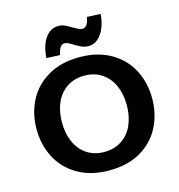

<svg xmlns="http://www.w3.org/2000/svg" viewBox="-131 -1028 1076 1155"><g transform="rotate(-15 407.5 -450.5)"><path d="M48 0ZM48 -340Q48 -437 89.5 -517Q131 -597 212.5 -644.5Q294 -692 408 -692Q522 -692 603.5 -644.5Q685 -597 726.5 -517Q768 -437 768 -340Q768 -242 726.5 -161.5Q685 -81 604 -34Q523 13 408 13Q294 13 212.5 -34.5Q131 -82 89.5 -162Q48 -242 48 -340ZM610 -340Q610 -408 586.5 -461.5Q563 -515 517 -546Q471 -577 408 -577Q345 -577 299 -546Q253 -515 229.5 -461.5Q206 -408 206 -340Q206 -272 229.5 -218Q253 -164 299 -133Q345 -102 408 -102Q471 -102 517 -133Q563 -164 586.5 -218Q610 -272 610 -340ZM216 -738Q221 -816 253 -861Q285 -906 335 -906Q356 -906 374 -898Q392 -890 414 -876Q435 -864 447.5 -858Q460 -852 473 -852Q488 -852 498.5 -866.5Q509 -881 516 -914L600 -910Q595 -837 562 -789.5Q529 -742 481 -742Q459 -742 441 -749.5Q423 -757 396 -773Q377 -785 365.5 -790.5Q354 -796 343 -796Q328 -796 317.5 -781.5Q307 -767 300 -734Z"/></g></svg>

Font: Martel Sans ExtraBold
Style: Regular
Weight: 800
Designer: Dan Reynolds and Mathieu Réguer
Foundry: Dan Reynolds and Mathieu Réguer
Version: Version 1.002; ttfautohint (v1.1) -l 5 -r 5 -G 72 -x 0 -D la